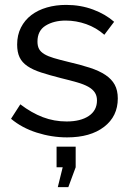

<svg xmlns="http://www.w3.org/2000/svg" viewBox="-20 -551 534 784"><path d="M216 213 236 132H211V48H289V132L259 213ZM254 10Q191 10 130 -9.5Q69 -29 25 -66L63 -125Q109 -90 155 -72.5Q201 -55 252 -55Q309 -55 342.5 -77.5Q376 -100 376 -141Q376 -160 367 -173.5Q358 -187 340 -197Q322 -207 294 -215Q266 -223 229 -232Q182 -244 148 -255Q114 -266 92 -281Q70 -296 60 -317Q50 -338 50 -369Q50 -408 65.5 -438.5Q81 -469 108 -489.5Q135 -510 171.5 -520.5Q208 -531 250 -531Q309 -531 360 -512Q411 -493 446 -462L406 -409Q373 -438 332 -452.5Q291 -467 248 -467Q200 -467 166.5 -446.5Q133 -426 133 -381Q133 -363 139.5 -351Q146 -339 161 -330Q176 -321 199.5 -314Q223 -307 256 -299Q308 -287 346.5 -274.5Q385 -262 410.5 -245Q436 -228 448.5 -205Q461 -182 461 -149Q461 -76 405 -33Q349 10 254 10Z"/></svg>

Font: Raleway Medium Alt1
Style: Regular
Weight: 500
Designer: Matt McInerney, Pablo Impallari, Rodrigo Fuenzalida
Foundry: Matt McInerney, Pablo Impallari, Rodrigo Fuenzalida
Version: Version 3.000g; ttfautohint (v1.5) -l 8 -r 28 -G 28 -x 14 -D